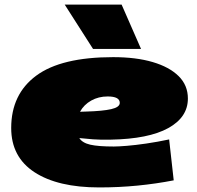

<svg xmlns="http://www.w3.org/2000/svg" viewBox="-20 -810 862 840"><path d="M740 -21Q663 -6 581.5 2Q500 10 414 10Q233 10 131 -56.5Q29 -123 29 -250Q29 -398 138.5 -479Q248 -560 475 -560Q575 -560 648 -538.5Q721 -517 761.5 -477Q802 -437 802 -379Q802 -297 716 -249.5Q630 -202 464 -199Q420 -198 386.5 -200.5Q353 -203 327 -206Q340 -185 375 -177Q410 -169 478 -169Q498 -169 535 -172Q572 -175 620 -182Q668 -189 720 -200ZM451 -388Q411 -388 379 -370Q347 -352 330 -321Q337 -321 344 -321.5Q351 -322 359 -322Q429 -324 466.5 -332.5Q504 -341 504 -360Q504 -388 451 -388ZM387 -596 263 -790H512L597 -596Z"/></svg>

Font: Georama ExtraExtended Black
Style: Italic
Weight: 900
Width: 8
Italic angle: -9°
Designer: Jean-Baptiste Levee
Foundry: Production Type
Version: Version 1.000